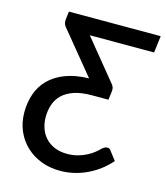

<svg xmlns="http://www.w3.org/2000/svg" viewBox="-109 -801 770 891"><g transform="rotate(15 276.0 -355.0)"><path d="M32.5 -213Q32.5 -259.5 46.5 -300.5Q60.5 -341.5 90.5 -372.2Q120.5 -403 167.8 -421.5Q215 -440 282 -442L117.5 -642.5Q109 -652.5 107.5 -662.2Q106 -672 107 -680.5L111.5 -717H552.5L542.5 -636H233.5L389.5 -445Q396.5 -437 398.8 -428.8Q401 -420.5 400 -412L394.5 -369.5H315.5Q265 -369.5 230.2 -357.8Q195.5 -346 174.2 -325.5Q153 -305 143.5 -277Q134 -249 134 -216.5Q134 -188.5 142.8 -163Q151.5 -137.5 169 -118.5Q186.5 -99.5 212.8 -88.2Q239 -77 273.5 -77Q302 -77 325.8 -83.8Q349.5 -90.5 368.2 -100.5Q387 -110.5 400.8 -121.8Q414.5 -133 423 -142Q432.5 -149.5 437.2 -151.5Q442 -153.5 447.5 -153.5Q451 -153.5 455.2 -152.5Q459.5 -151.5 463.5 -145.5L497 -102Q474.5 -76.5 447.8 -56.2Q421 -36 391 -21.8Q361 -7.5 328.2 0Q295.5 7.5 262 7.5Q214 7.5 172.2 -8.2Q130.5 -24 99.5 -52.8Q68.5 -81.5 50.5 -122.2Q32.5 -163 32.5 -213Z"/></g></svg>

Font: Lato Medium
Style: Italic
Weight: 500
Italic angle: -7°
Designer: Lukasz Dziedzic
Foundry: tyPoland Lukasz Dziedzic
Version: Version 2.006; 2014-01-15